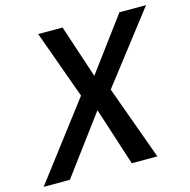

<svg xmlns="http://www.w3.org/2000/svg" viewBox="-159 -817 909 920"><g transform="rotate(-15 295.5 -357.0)"><path d="M-54 0 232 -376 110 -714H231L318 -451L513 -714H645L377 -367L510 0H383L290 -288L76 0Z"/></g></svg>

Font: Noto Sans UI Medium
Style: Italic
Weight: 500
Italic angle: -12°
Designer: Monotype Design Team
Foundry: Monotype Imaging Inc.
Version: Version 1.901